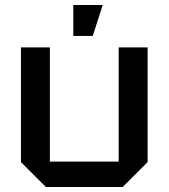

<svg xmlns="http://www.w3.org/2000/svg" viewBox="-20 -750 676 770"><path d="M572 -560V-100L472 0H164L64 -100V-560H180V-102H456V-560ZM274 -606V-730H392L352 -606Z"/></svg>

Font: Tektur Medium
Style: Regular
Weight: 500
Designer: Adam Jagosz
Foundry: Adam Jagosz
Version: Version 1.005;gftools[0.9.30]